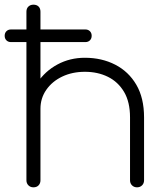

<svg xmlns="http://www.w3.org/2000/svg" viewBox="-23 -801 716 821"><path d="M563 0Q550 0 541.5 -8.5Q533 -17 533 -30V-299Q533 -365 507.5 -408Q482 -451 438.5 -472.5Q395 -494 340 -494Q286 -494 243 -473.5Q200 -453 175 -417Q150 -381 150 -336H100Q104 -398 137 -447.5Q170 -497 223 -525.5Q276 -554 340 -554Q412 -554 469.5 -524.5Q527 -495 560 -438.5Q593 -382 593 -299V-30Q593 -17 584.5 -8.5Q576 0 563 0ZM120 0Q107 0 98.5 -8.5Q90 -17 90 -30V-517Q90 -531 98.5 -539Q107 -547 120 -547Q134 -547 142 -539Q150 -531 150 -517V-30Q150 -17 142 -8.5Q134 0 120 0ZM120 -240Q107 -240 98.5 -248.5Q90 -257 90 -270V-751Q90 -765 98.5 -773Q107 -781 120 -781Q134 -781 142 -773Q150 -765 150 -751V-270Q150 -257 142 -248.5Q134 -240 120 -240ZM24 -621Q12 -621 4.5 -628.5Q-3 -636 -3 -648Q-3 -660 4.5 -667.5Q12 -675 24 -675H342Q354 -675 361.5 -667.5Q369 -660 369 -648Q369 -636 361.5 -628.5Q354 -621 342 -621Z"/></svg>

Font: ComfortaaLight
Style: Regular
Weight: 300
Designer: Johan Aakerlund
Foundry: Johan Aakerlund
Version: Version 3.104; ttfautohint (v1.8.1.43-b0c9)